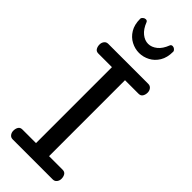

<svg xmlns="http://www.w3.org/2000/svg" viewBox="-348 -1149 1189 1189"><g transform="rotate(45 246.0 -554.5)"><path d="M71.8 0Q54.7 0 45.4 -12.5Q36.1 -24.9 36.1 -41Q36.1 -59.6 44.2 -72.8Q52.2 -85.9 70.8 -85.9H189.9V-751H70.8Q52.2 -751 44.2 -764.4Q36.1 -777.8 36.1 -795.9Q36.1 -812 45.4 -824.5Q54.7 -836.9 71.8 -836.9H421.9Q439 -836.9 448.5 -824.5Q458 -812 458 -795.9Q458 -777.8 449.7 -764.4Q441.4 -751 422.9 -751H304.2V-85.9H422.9Q441.4 -85.9 449.7 -72.8Q458 -59.6 458 -41Q458 -24.9 448.5 -12.5Q439 0 421.9 0ZM246.1 -931.6Q210 -931.6 176.8 -949Q143.6 -966.3 122.6 -1000.7Q101.6 -1035.2 101.6 -1086.4Q101.6 -1094.7 110.4 -1102.1Q119.1 -1109.4 128.4 -1109.4Q140.6 -1109.4 144.5 -1099.1Q161.6 -1055.2 189 -1033.2Q216.3 -1011.2 246.1 -1011.2Q275.9 -1011.2 303.5 -1033.2Q331.1 -1055.2 347.7 -1099.1Q351.6 -1109.4 363.8 -1109.4Q373.5 -1109.4 382.1 -1102.1Q390.6 -1094.7 390.6 -1086.4Q390.6 -1035.2 369.6 -1000.7Q348.6 -966.3 315.4 -949Q282.2 -931.6 246.1 -931.6Z"/></g></svg>

Font: Cutive
Style: Regular
Weight: 400
Version: Version 1.100; ttfautohint (v1.8.4.7-5d5b)